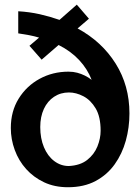

<svg xmlns="http://www.w3.org/2000/svg" viewBox="-20 -788 580 818"><path d="M269.6 9.7Q212.6 9.7 167.8 -11.4Q123.1 -32.5 91.3 -67.9Q59.5 -103.4 42.8 -149.1Q26.1 -194.7 26.1 -242.7Q26.1 -313.9 59.6 -367.9Q93.1 -421.9 148.9 -452.3Q204.8 -482.7 271.8 -482.7Q292 -482.7 309.1 -478.1Q326.2 -473.5 341.6 -465.9Q357 -458.3 370.5 -447.8Q352.7 -494.1 317.2 -532.2Q281.6 -570.3 229.7 -596.3L157.4 -533.8L105.5 -592.9L146.5 -627.8Q126 -634 103.8 -638.2Q81.5 -642.4 57.7 -645.9V-740Q105.9 -737.2 149.8 -727.3Q193.6 -717.3 233.5 -703.3L307.2 -768.2L358.9 -708.3L310.6 -666.9Q414.3 -610.5 472.9 -516.8Q531.5 -423.2 531.5 -304.7Q531.5 -244.6 516 -188.6Q500.5 -132.7 468.6 -88Q436.7 -43.3 387.2 -16.8Q337.6 9.7 269.6 9.7ZM273 -80.7Q321.6 -83.1 351.4 -106.5Q381.2 -130 395 -164Q408.7 -198 408.7 -230.9Q408.7 -290.7 387.6 -326.1Q366.5 -361.6 335.4 -377.9Q304.3 -394.1 273.8 -394.1Q238.1 -394.1 210.2 -375.6Q182.3 -357.1 166.9 -323.9Q151.5 -290.7 151.5 -246.7Q151.5 -198.3 167.3 -160.6Q183.1 -122.9 211.1 -101.8Q239.1 -80.7 273 -80.7Z"/></svg>

Font: Panamera Thin
Style: Regular
Weight: 100
Designer: Bastien Sozeau
Foundry: NBR — Bastien Sozeau
Version: Version 3.003;gftools[0.9.33]